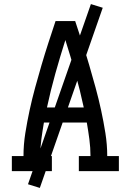

<svg xmlns="http://www.w3.org/2000/svg" viewBox="-20 -838 640 940"><path d="M38 0V-74H95Q95 -130 104 -186.5Q113 -243 125 -298.5Q137 -354 152 -409Q167 -464 183 -518.5Q199 -573 216.5 -627Q234 -681 252 -735H348Q366 -681 383.5 -627Q401 -573 417 -518.5Q433 -464 448 -409Q463 -354 475 -298.5Q487 -243 496 -186.5Q505 -130 505 -74H562V0H366V-74H423Q423 -115 417.5 -156.5Q412 -198 405 -238H195Q188 -198 182.5 -156.5Q177 -115 177 -74H234V0ZM390 -312Q372 -396 349 -478Q326 -560 300 -642Q274 -560 251 -478Q228 -396 210 -312ZM175 82 117 64 425 -818 483 -800Z"/></svg>

Font: Iosevka Curly Slab Extended
Style: Regular
Weight: 400
Width: 7
Monospace: yes
Designer: Belleve Invis
Foundry: Belleve Invis
Version: Version 11.1.0; ttfautohint (v1.8.3)